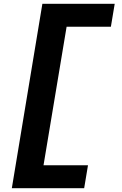

<svg xmlns="http://www.w3.org/2000/svg" viewBox="-20 -843 640 1006"><path d="M42 143 202 -823H581L561 -703H329L208 23H441L421 143Z"/></svg>

Font: Iosevka SS04 Heavy Extended
Style: Italic
Weight: 900
Width: 7
Italic angle: -9°
Monospace: yes
Designer: Belleve Invis
Foundry: Belleve Invis
Version: Version 19.0.0; ttfautohint (v1.8.4)